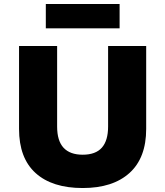

<svg xmlns="http://www.w3.org/2000/svg" viewBox="-20 -937 832 968"><path d="M397 11Q243 11 159.5 -64.5Q76 -140 76 -287V-705H268V-299Q268 -227 300.5 -192Q333 -157 397 -157Q462 -157 493.5 -192.5Q525 -228 525 -299V-705H717V-287Q717 -141 633 -65Q549 11 397 11ZM211 -794V-917H583V-794Z"/></svg>

Font: Nunito Sans 7pt Black
Style: Regular
Weight: 900
Designer: Vernon Adams
Foundry: Vernon Adams
Version: Version 3.101;gftools[0.9.27]